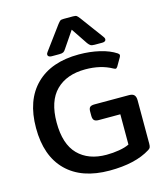

<svg xmlns="http://www.w3.org/2000/svg" viewBox="-134 -1020 967 1134"><g transform="rotate(-15 350.0 -453.0)"><path d="M215 -741Q215 -750 222 -758L326 -899Q337 -913 342.5 -917Q348 -921 364 -921H421Q437 -921 443 -916.5Q449 -912 459 -899L563 -758Q570 -750 570 -741Q570 -734 564 -730Q558 -726 548 -726H501Q484 -726 476.5 -730.5Q469 -735 460 -747L393 -847L325 -747Q318 -735 310 -730.5Q302 -726 285 -726H238Q228 -726 221.5 -730Q215 -734 215 -741ZM39 -340Q39 -510 132.5 -602.5Q226 -695 395 -695Q463 -695 522 -681Q581 -667 620 -641Q629 -635 629 -628Q629 -623 625 -616L596 -566Q590 -557 584 -557Q581 -557 571 -562Q503 -600 409 -600Q295 -600 230 -535.5Q165 -471 165 -340Q165 -208 228 -144Q291 -80 401 -80Q441 -80 479 -86.5Q517 -93 541 -105V-290H409Q389 -290 381 -298.5Q373 -307 373 -326V-352Q373 -371 381 -378.5Q389 -386 409 -386H620Q642 -386 651.5 -375.5Q661 -365 661 -343V-79Q661 -64 658 -56.5Q655 -49 645 -43Q553 15 395 15Q225 15 132 -77Q39 -169 39 -340Z"/></g></svg>

Font: Mitr
Style: Regular
Weight: 400
Designer: Thanarat Vachiruckul
Foundry: Cadson Demak
Version: Version 1.002